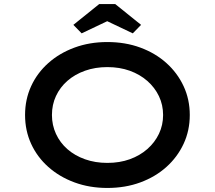

<svg xmlns="http://www.w3.org/2000/svg" viewBox="-20 -920 1063 950"><path d="M511 10Q423 10 348.5 -17.5Q274 -45 219 -94Q164 -143 134 -208.5Q104 -274 104 -351Q104 -428 134 -493.5Q164 -559 219 -608Q274 -657 348.5 -684.5Q423 -712 511 -712Q600 -712 674.5 -684.5Q749 -657 803.5 -608Q858 -559 888.5 -493.5Q919 -428 919 -351Q919 -274 888.5 -208.5Q858 -143 803.5 -94Q749 -45 674.5 -17.5Q600 10 511 10ZM511 -114Q572 -114 622 -132Q672 -150 709 -182.5Q746 -215 766.5 -258Q787 -301 787 -351Q787 -401 766.5 -444Q746 -487 709 -519.5Q672 -552 622 -570Q572 -588 511 -588Q451 -588 400.5 -570Q350 -552 313.5 -520Q277 -488 257 -445Q237 -402 237 -351Q237 -301 257 -257.5Q277 -214 313.5 -182Q350 -150 400.5 -132Q451 -114 511 -114ZM384 -755 343 -797 471 -900H550L678 -797L637 -755L496 -822H525Z"/></svg>

Font: Lexend Peta Medium
Style: Regular
Weight: 500
Designer: Bonnie Shaver-Troup, Thomas Jockin
Foundry: Lexend
Version: Version 1.007